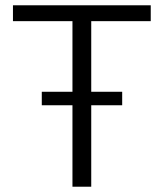

<svg xmlns="http://www.w3.org/2000/svg" viewBox="-20 -706 619 726"><path d="M254 0V-626H29V-686H550V-626H325V0ZM138 -308V-359H442V-308Z"/></svg>

Font: Chivo Medium ExtraLight
Style: Regular
Weight: 250
Version: Version 2.002